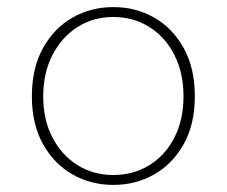

<svg xmlns="http://www.w3.org/2000/svg" viewBox="-20 -510 640 542"><path d="M300 12Q237 12 185 -17.5Q133 -47 101.5 -103Q70 -159 70 -238Q70 -318 101.5 -374.5Q133 -431 185 -460.5Q237 -490 300 -490Q363 -490 415 -460.5Q467 -431 498.5 -374.5Q530 -318 530 -238Q530 -159 498.5 -103Q467 -47 415 -17.5Q363 12 300 12ZM300 -16Q357 -16 402 -44Q447 -72 472.5 -122Q498 -172 498 -238Q498 -304 472.5 -354.5Q447 -405 402 -433.5Q357 -462 300 -462Q243 -462 198.5 -433.5Q154 -405 128 -354.5Q102 -304 102 -238Q102 -172 128 -122Q154 -72 198.5 -44Q243 -16 300 -16Z"/></svg>

Font: Source Code Pro ExtraLight ExtraLight
Style: Regular
Weight: 250
Monospace: yes
Version: Version 1.018;hotconv 1.0.116;makeotfexe 2.5.65601